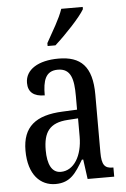

<svg xmlns="http://www.w3.org/2000/svg" viewBox="-55 -806 563 856"><g transform="rotate(-5 227.0 -378.0)"><path d="M177 -619V-606H212C260 -649 328 -721 348 -756V-766H252C237 -721 205 -670 177 -619ZM159 10C226 10 251 -31 285 -88H291L303 0H422V-41H419C383 -41 370 -57 370 -113V-372C370 -499 319 -546 220 -546C130 -546 71 -510 71 -450C71 -409 96 -388 145 -388C145 -453 157 -497 213 -497C272 -497 283 -448 283 -373V-312L218 -309C97 -304 38 -256 38 -150C38 -41 92 10 159 10ZM187 -42C146 -42 128 -82 128 -144C128 -223 155 -265 238 -270L284 -273V-191C284 -106 246 -42 187 -42Z"/></g></svg>

Font: Noto Serif Armenian ExtraCondensed
Style: Regular
Weight: 400
Width: 2
Designer: Monotype Design Team
Foundry: Monotype Imaging Inc.
Version: Version 2.008